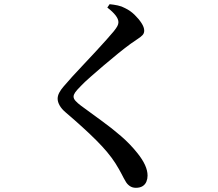

<svg xmlns="http://www.w3.org/2000/svg" viewBox="-20 -829 1040 916"><path d="M628 67Q611 67 598.5 58Q586 49 579 36Q570 21 560 1Q550 -19 530 -51Q498 -101 440 -159Q382 -217 293 -293Q274 -309 264.5 -326Q255 -343 255 -358Q255 -372 262.5 -386.5Q270 -401 284 -417Q300 -436 324.5 -463Q349 -490 378.5 -521Q408 -552 436 -582.5Q464 -613 487 -638.5Q510 -664 523 -680Q535 -695 540 -704.5Q545 -714 545 -723Q545 -738 531.5 -755.5Q518 -773 492 -793L503 -809Q523 -807 542 -803Q561 -799 577 -790Q602 -778 622 -758.5Q642 -739 655 -719Q668 -699 668 -683Q668 -670 660 -661.5Q652 -653 638 -644Q624 -635 603 -620Q577 -601 543 -573.5Q509 -546 474.5 -516.5Q440 -487 411 -461.5Q382 -436 367 -420Q346 -399 338.5 -388Q331 -377 331 -368Q331 -358 340.5 -347.5Q350 -337 366 -325Q416 -288 464.5 -253Q513 -218 557 -180Q601 -142 636 -98Q660 -68 672 -41.5Q684 -15 684 9Q684 24 678.5 37.5Q673 51 660.5 59Q648 67 628 67Z"/></svg>

Font: Noto Serif SC ExtraLight SemiBold
Style: Regular
Weight: 600
Version: Version 2.002-H1;hotconv 1.1.0;makeotfexe 2.6.0